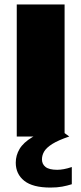

<svg xmlns="http://www.w3.org/2000/svg" viewBox="-20 -615 366 865"><path d="M55.5 0V-595H271V0ZM207 230Q127.5 230 89.2 199.5Q51 169 51 118Q51 85 68.2 56Q85.5 27 125.8 2.8Q166 -21.5 236 -41L292 0Q243 16.5 216.2 33.2Q189.5 50 179.2 67.2Q169 84.5 169 103Q169 124.5 185.2 137.2Q201.5 150 238 150Q251.5 150 267.8 147Q284 144 303.5 137.5V215Q283 221.5 260 225.8Q237 230 207 230Z"/></svg>

Font: Encode Sans SC Black
Style: Regular
Weight: 900
Version: Version 3.002